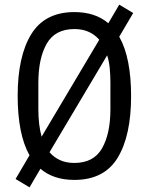

<svg xmlns="http://www.w3.org/2000/svg" viewBox="-20 -762 640 826"><path d="M300 12Q255 12 218.5 0Q182 -12 154 -36L107 44L47 8L107 -94Q81 -140 68.5 -204.5Q56 -269 56 -349Q56 -520 114.5 -615Q173 -710 300 -710Q345 -710 381.5 -698Q418 -686 446 -662L493 -742L553 -706L493 -604Q519 -558 531.5 -493.5Q544 -429 544 -349Q544 -178 486 -83Q428 12 300 12ZM145 -292Q145 -258 148.5 -228.5Q152 -199 159 -174L407 -591Q388 -613 361.5 -625Q335 -637 300 -637Q217 -637 181 -574Q145 -511 145 -406ZM300 -61Q383 -61 419 -124Q455 -187 455 -292V-406Q455 -440 452 -469.5Q449 -499 441 -524L193 -107Q212 -85 238.5 -73Q265 -61 300 -61Z"/></svg>

Font: Lilex
Style: Regular
Weight: 400
Monospace: yes
Designer: Mike Abbink, Paul van der Laan, Pieter van Rosmalen, Mikhael Khrustik
Foundry: Mikhael Khrustik
Version: Version 2.510